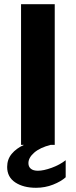

<svg xmlns="http://www.w3.org/2000/svg" viewBox="-20 -688 360 912"><path d="M240 -668V0H221Q170 13 142.5 37Q115 61 115 87Q115 104 126.5 113.5Q138 123 160 123Q187 123 225.5 109Q264 95 292 73V154Q270 174 232 189Q194 204 151 204Q91 204 52.5 178.5Q14 153 14 105Q14 69 35.5 43Q57 17 94 0H80V-668Z"/></svg>

Font: Madhuban Bold
Style: Regular
Weight: 700
Designer: jaikishan Patel
Foundry: MagicType
Version: Version 1.000